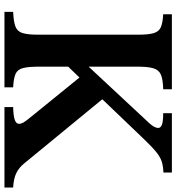

<svg xmlns="http://www.w3.org/2000/svg" viewBox="16 -826 810 883"><g transform="rotate(90 421.5 -385.0)"><path d="M287 -161Q287 -111 293.5 -85.5Q300 -60 320.5 -51Q341 -42 382 -40V0H35V-40Q80 -42 102.5 -50.5Q125 -59 132.5 -83Q140 -107 140 -154V-616Q140 -662 133 -686Q126 -710 106 -719Q86 -728 46 -730V-770H391V-730Q346 -729 324 -719.5Q302 -710 294.5 -685Q287 -660 287 -609V-387L546 -665Q569 -690 569 -707Q569 -718 554.5 -724Q540 -730 501 -730V-770H774V-731Q745 -730 724 -723.5Q703 -717 679 -697.5Q655 -678 615 -636L437 -450L731 -92Q752 -66 777.5 -54Q803 -42 843 -40V0H473V-40Q514 -41 532 -47.5Q550 -54 550 -67Q550 -77 543.5 -88Q537 -99 514 -127L337 -345L287 -293Z"/></g></svg>

Font: Libre Baskerville
Style: Bold
Weight: 700
Designer: Pablo Impallari, Rodrigo Fuenzalida
Foundry: Pablo Impallari, Rodrigo Fuenzalida
Version: Version 1.051; ttfautohint (v1.8.4.7-5d5b)